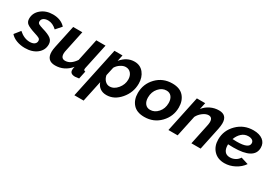

<svg xmlns="http://www.w3.org/2000/svg" viewBox="-9 -1369 3399 2417"><g transform="rotate(30 1690.5 -160.5)"><path d="M-25 -71 42 -155Q118 -87 201 -87Q243 -87 267 -104.5Q291 -122 291 -152Q291 -176 272 -187.5Q253 -199 200 -215Q115 -242 82 -266.5Q49 -291 49 -339Q49 -422 117 -478Q185 -534 285 -534Q401 -534 467 -462L396 -381Q335 -438 270 -438Q230 -438 204.5 -420.5Q179 -403 179 -372Q179 -350 196 -339.5Q213 -329 262 -314Q350 -289 388 -259.5Q426 -230 426 -178Q426 -96 359.5 -43Q293 10 186 10Q121 10 64.5 -11Q8 -32 -25 -71Z M502 -118Q502 -148 512 -196L582 -524H715L652 -225Q645 -197 645 -175Q645 -104 705 -104Q785 -104 849 -199L918 -524H1052L973 -154Q971 -140 971 -136Q971 -115 995 -114L971 0Q929 7 915 7Q841 7 841 -50Q841 -68 848 -98Q758 10 625 10Q502 10 502 -118Z M1182 -524H1299L1280 -434Q1361 -533 1472 -533Q1555 -533 1604.5 -471.5Q1654 -410 1654 -318Q1654 -189 1568.5 -89.5Q1483 10 1371 10Q1315 10 1277 -17.5Q1239 -45 1224 -92L1159 213H1025ZM1514 -296Q1514 -350 1485.5 -384.5Q1457 -419 1410 -419Q1374 -419 1335.5 -394Q1297 -369 1275 -331L1248 -208Q1256 -163 1284.5 -133.5Q1313 -104 1351 -104Q1415 -104 1464.5 -164Q1514 -224 1514 -296Z M1702 -212Q1702 -344 1793 -438.5Q1884 -533 2022 -533Q2131 -533 2186 -471Q2241 -409 2241 -311Q2241 -180 2149.5 -85Q2058 10 1921 10Q1812 10 1757 -52Q1702 -114 1702 -212ZM2102 -295Q2102 -351 2075.5 -385Q2049 -419 2002 -419Q1938 -419 1889.5 -363.5Q1841 -308 1841 -227Q1841 -171 1867.5 -137.5Q1894 -104 1941 -104Q2005 -104 2053.5 -159Q2102 -214 2102 -295Z M2380 -524H2501L2480 -427Q2518 -477 2576.5 -505Q2635 -533 2699 -533Q2816 -533 2816 -412Q2816 -375 2806 -327L2737 0H2603L2665 -294Q2672 -329 2672 -347Q2672 -415 2615 -415Q2578 -415 2535 -383.5Q2492 -352 2468 -306L2403 0H2269Z M3086 -218Q3065 -218 3009 -220V-207Q3009 -152 3034 -120Q3059 -88 3109 -88Q3149 -88 3184.5 -107Q3220 -126 3241 -160L3347 -127Q3306 -66 3234 -28Q3162 10 3085 10Q2987 10 2929 -52Q2871 -114 2871 -212Q2871 -343 2966.5 -438Q3062 -533 3201 -533Q3287 -533 3337.5 -494.5Q3388 -456 3388 -387Q3388 -218 3086 -218ZM3182 -436Q3127 -436 3086.5 -399.5Q3046 -363 3025 -305Q3067 -303 3087 -303Q3261 -303 3261 -378Q3261 -406 3239.5 -421Q3218 -436 3182 -436Z"/></g></svg>

Font: Raleway-v4020
Style: Bold Italic
Weight: 700
Italic angle: -12°
Designer: Matt McInerney, Pablo Impallari, Rodrigo Fuenzalida
Foundry: Matt McInerney, Pablo Impallari, Rodrigo Fuenzalida
Version: Version 4.020;PS 004.020;hotconv 1.0.88;makeotf.lib2.5.64775